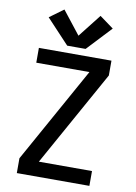

<svg xmlns="http://www.w3.org/2000/svg" viewBox="-104 -1045 784 1110"><g transform="rotate(10 288.0 -489.5)"><path d="M75 0H501V-87H189L501 -648V-735H75V-648H387L75 -87ZM234 -776H342L476 -919L394 -979L288 -844L182 -979L100 -919Z"/></g></svg>

Font: Iosevka Sparkle Medium
Style: Regular
Weight: 500
Designer: Belleve Invis
Foundry: Belleve Invis
Version: Version 4.5.0; ttfautohint (v1.8.3)